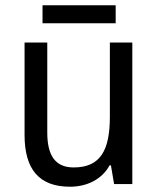

<svg xmlns="http://www.w3.org/2000/svg" viewBox="-20 -697 599 727"><path d="M418 -677H141V-609H418ZM481 -536H396V-255C396 -129 361 -63 259 -63C191 -63 159 -106 159 -195V-536H73V-186C73 -56 128 10 245 10C307 10 365 -16 395 -71H400L412 0H481Z"/></svg>

Font: Noto Sans Sinhala SemiCondensed
Style: Regular
Weight: 400
Width: 4
Designer: Jelle Bosma - Monotype Design Team
Foundry: Monotype Imaging Inc.
Version: Version 2.006